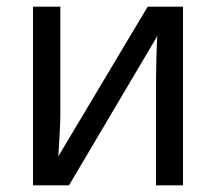

<svg xmlns="http://www.w3.org/2000/svg" viewBox="-20 -556 649 576"><path d="M161 -536H79V0H187L452 -448C450 -422 448 -347 448 -316V0H529V-536H423L155 -87C157 -114 161 -184 161 -209Z"/></svg>

Font: Noto Sans Thai
Style: Regular
Weight: 400
Designer: Monotype Design Team
Foundry: Monotype Imaging Inc.
Version: Version 1.901